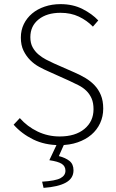

<svg xmlns="http://www.w3.org/2000/svg" viewBox="-20 -691 561 930"><path d="M269 12Q197 12 141 -15.5Q85 -43 46 -87L76 -119Q112 -78 162 -54Q212 -30 269 -30Q345 -30 389 -66.5Q433 -103 433 -162Q433 -193 423.5 -214.5Q414 -236 398 -251.5Q382 -267 360.5 -278Q339 -289 315 -300L215 -345Q194 -354 170 -367Q146 -380 126.5 -399.5Q107 -419 94 -445.5Q81 -472 81 -509Q81 -545 95.5 -574.5Q110 -604 135.5 -625.5Q161 -647 196.5 -659Q232 -671 273 -671Q333 -671 379.5 -647.5Q426 -624 456 -592L430 -562Q401 -592 362 -610.5Q323 -629 273 -629Q207 -629 167 -597Q127 -565 127 -511Q127 -482 138 -462Q149 -442 166 -427.5Q183 -413 203 -402.5Q223 -392 241 -384L341 -340Q369 -328 394 -313Q419 -298 438 -278Q457 -258 468.5 -230.5Q480 -203 480 -165Q480 -127 465 -94.5Q450 -62 422.5 -38.5Q395 -15 356 -1.5Q317 12 269 12ZM191 219 184 189Q249 185 273 172Q297 159 297 136Q297 114 279 102.5Q261 91 219 85L260 -2H295L265 65Q297 73 316.5 88.5Q336 104 336 134Q336 173 299 193.5Q262 214 191 219Z"/></svg>

Font: hySource Sans Pro Light
Style: Regular
Weight: 300
Designer: Paul D. Hunt
Foundry: Adobe Systems Incorporated
Version: Version 2.021;PS 2.000;hotconv 1.0.86;makeotf.lib2.5.63406